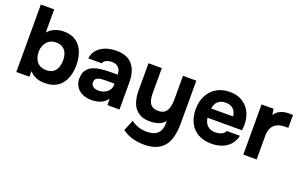

<svg xmlns="http://www.w3.org/2000/svg" viewBox="-105 -1180 2985 1894"><g transform="rotate(20 1388.0 -232.5)"><path d="M355 7Q329 7 300.5 2Q272 -3 244.5 -17.5Q217 -32 193 -59L192 0H55V-708H195V-465Q225 -501 269.5 -518.5Q314 -536 362 -536Q440 -536 490 -500.5Q540 -465 564.5 -404Q589 -343 589 -264Q589 -187 564 -125.5Q539 -64 487.5 -28.5Q436 7 355 7ZM325 -118Q374 -118 401 -140Q428 -162 439 -196Q450 -230 450 -267Q450 -304 438 -336.5Q426 -369 398.5 -388.5Q371 -408 325 -408Q283 -408 253.5 -387.5Q224 -367 209 -334Q194 -301 194 -263Q194 -225 207.5 -191.5Q221 -158 250 -138Q279 -118 325 -118Z M846 7Q810 7 776.5 -2.5Q743 -12 717 -32Q691 -52 676 -82Q661 -112 661 -152Q661 -206 683 -238.5Q705 -271 742 -288Q779 -305 827.5 -311Q876 -317 928 -317H1004Q1004 -346 993.5 -368.5Q983 -391 962 -403.5Q941 -416 908 -416Q887 -416 867.5 -410.5Q848 -405 835 -395Q822 -385 818 -369H676Q682 -413 704 -444.5Q726 -476 759 -496Q792 -516 831.5 -525.5Q871 -535 913 -535Q1028 -535 1083 -469.5Q1138 -404 1138 -284V0H1012L1010 -68Q985 -33 953.5 -17Q922 -1 893 3Q864 7 846 7ZM878 -104Q913 -104 942 -118Q971 -132 988 -156Q1005 -180 1005 -210V-223H909Q888 -223 868.5 -221Q849 -219 833.5 -213.5Q818 -208 809 -196Q800 -184 800 -164Q800 -144 810.5 -130.5Q821 -117 839 -110.5Q857 -104 878 -104Z M1480 243Q1419 243 1361 227Q1303 211 1252 173L1299 61Q1331 85 1372 99.5Q1413 114 1463 114Q1540 114 1577.5 78Q1615 42 1615 -26V-54Q1598 -31 1572.5 -17.5Q1547 -4 1518 2Q1489 8 1460 8Q1384 8 1338 -24Q1292 -56 1271.5 -111.5Q1251 -167 1251 -238V-527H1391V-267Q1391 -241 1394 -215Q1397 -189 1408 -167Q1419 -145 1441 -131.5Q1463 -118 1500 -118Q1548 -118 1572 -141.5Q1596 -165 1604.5 -201Q1613 -237 1613 -276V-527H1753V-76Q1753 -4 1739.5 55Q1726 114 1694.5 156Q1663 198 1610.5 220.5Q1558 243 1480 243Z M2104 7Q2021 7 1963 -26Q1905 -59 1874 -119.5Q1843 -180 1843 -261Q1843 -343 1875 -404.5Q1907 -466 1965.5 -501Q2024 -536 2104 -536Q2164 -536 2209.5 -516Q2255 -496 2286.5 -460Q2318 -424 2333.5 -376.5Q2349 -329 2348 -274Q2348 -260 2347 -247Q2346 -234 2343 -221H1982Q1985 -191 1999 -166Q2013 -141 2038.5 -126.5Q2064 -112 2102 -112Q2127 -112 2148 -117.5Q2169 -123 2184 -135Q2199 -147 2205 -163H2343Q2330 -104 2294.5 -66Q2259 -28 2209 -10.5Q2159 7 2104 7ZM1985 -319H2214Q2213 -346 2200.5 -369.5Q2188 -393 2163.5 -407.5Q2139 -422 2101 -422Q2063 -422 2037.5 -407Q2012 -392 1999.5 -368.5Q1987 -345 1985 -319Z M2438 0V-527H2564L2573 -464Q2593 -494 2618 -509.5Q2643 -525 2670 -530.5Q2697 -536 2725 -536Q2738 -536 2749 -535.5Q2760 -535 2765 -535V-400H2732Q2685 -400 2650 -384Q2615 -368 2596.5 -334Q2578 -300 2578 -247V0Z"/></g></svg>

Font: Onest
Style: Bold
Weight: 700
Designer: Dmitri Voloshin, Andrey Kudryavtsev
Foundry: Dmitri Voloshin, Andrey Kudryavtsev
Version: Version 1.000;gftools[0.9.33]